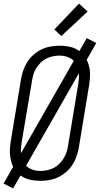

<svg xmlns="http://www.w3.org/2000/svg" viewBox="-23 -997 555 1067"><path d="M50 50 -3 23 50 -70Q43 -86 38.5 -103Q34 -120 32.5 -138.5Q31 -157 32.5 -175.5Q34 -194 37 -213L94 -558Q98 -582 106.5 -606.5Q115 -631 129 -653Q143 -675 163.5 -693Q184 -711 208 -722.5Q232 -734 257.5 -738.5Q283 -743 307 -743Q338 -743 367 -736.5Q396 -730 418 -713L459 -785L512 -758L459 -665Q466 -649 471 -632Q476 -615 477 -596.5Q478 -578 476.5 -559.5Q475 -541 472 -522L415 -177Q411 -153 402.5 -128.5Q394 -104 380 -82Q366 -60 345.5 -42Q325 -24 301 -12.5Q277 -1 251.5 3.5Q226 8 202 8Q171 8 142.5 1.5Q114 -5 91 -22ZM94 -146 387 -659Q372 -674 351 -681Q330 -688 307 -688Q289 -688 270 -684Q251 -680 234 -671.5Q217 -663 203 -649Q189 -635 178.5 -618.5Q168 -602 163 -584.5Q158 -567 155 -549L97 -204Q95 -189 93.5 -174.5Q92 -160 94 -146ZM202 -47Q220 -47 239 -51Q258 -55 275 -63.5Q292 -72 306 -86Q320 -100 330.5 -116.5Q341 -133 346.5 -150.5Q352 -168 355 -186L412 -531Q414 -546 415.5 -560.5Q417 -575 415 -589L122 -76Q137 -61 158 -54Q179 -47 202 -47ZM318 -797 279 -833 416 -977 464 -933Z"/></svg>

Font: Iosevka Curly Light
Style: Italic
Weight: 300
Italic angle: -9°
Monospace: yes
Designer: Belleve Invis
Foundry: Belleve Invis
Version: Version 22.1.2; ttfautohint (v1.8.4)